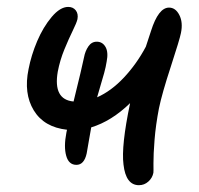

<svg xmlns="http://www.w3.org/2000/svg" viewBox="-20 -525 579 558"><path d="M172.9 -139.2Q173.3 -140.6 173.8 -143.6Q174.3 -146.5 174.8 -147.9Q107.9 -155.3 78.1 -204.3Q48.3 -253.4 63 -324.2Q70.8 -364.7 88.1 -405.5Q105.5 -446.3 130.1 -475.6Q154.8 -504.9 178.2 -504.9Q192.4 -504.9 200.2 -494.9Q208 -484.9 205.1 -469.2Q202.6 -458.5 191.4 -435.8Q180.2 -413.1 167.2 -381.6Q154.3 -350.1 147.9 -316.9Q133.8 -235.4 193.8 -230Q218.8 -331.5 224.1 -357.9Q227.5 -376.5 236.8 -390.1Q246.1 -403.8 261.2 -403.8Q277.8 -403.8 286.6 -388.7Q295.4 -373.5 290 -346.2Q287.6 -330.6 282.7 -312.7Q277.8 -294.9 271.5 -274.2Q265.1 -253.4 262.2 -242.2Q303.2 -260.3 340.1 -299.6Q377 -338.9 403.8 -389.2Q410.2 -409.7 418.9 -435.1Q440.4 -502.9 471.2 -502.9Q490.2 -502.9 501.2 -481.4Q512.2 -460 505.9 -429.2Q502.4 -411.1 476.6 -332Q450.7 -252.9 441.9 -210Q432.6 -161.6 429.2 -118.9Q425.8 -76.2 426 -50.5Q426.3 -24.9 425.8 -22.9Q422.9 -7.8 411.1 2.7Q399.4 13.2 383.8 13.2Q345.7 13.2 338.9 -46.9Q332 -100.6 357.9 -224.1V-225.1Q304.2 -172.9 245.1 -154.8Q243.2 -143.1 238.5 -117.2Q233.9 -91.3 231.9 -79.1Q224.6 -45.9 202.1 -45.9Q179.7 -45.9 172.4 -72.3Q165 -98.6 172.9 -139.2Z"/></svg>

Font: Shantell Sans Normal
Style: Italic
Weight: 400
Italic angle: -11.31°
Designer: Stephen Nixon, Anya Danilova, Shantell Martin
Foundry: Arrow Type
Version: Version 1.006;[559af2be0]